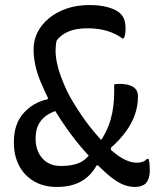

<svg xmlns="http://www.w3.org/2000/svg" viewBox="-20 -730 640 760"><path d="M246 -368Q257 -346 271 -323Q285 -300 300.5 -277Q316 -254 333.5 -231.5Q351 -209 369.5 -188Q388 -167 407 -148Q440 -116 468.5 -101Q497 -86 520 -86Q535 -86 544.5 -89.5Q554 -93 562 -101H568Q571 -92 572 -80.5Q573 -69 573 -56Q573 -37 568 -23.5Q563 -10 555 -2Q548 3 538 6.5Q528 10 514 10Q493 10 471 2Q449 -6 423 -26Q397 -46 362 -81Q342 -102 321 -125Q300 -148 280 -173.5Q260 -199 241 -226Q222 -253 205 -280.5Q188 -308 173 -336Q155 -372 141 -405.5Q127 -439 120 -471Q113 -503 113 -532V-536Q113 -571 128.5 -602Q144 -633 173.5 -657.5Q203 -682 243.5 -696Q284 -710 334 -710Q377 -710 408.5 -701Q440 -692 456 -677Q468 -665 472.5 -650.5Q477 -636 477 -617Q477 -606 475.5 -596Q474 -586 470 -578H464Q439 -597 404.5 -607.5Q370 -618 325 -618Q280 -618 249.5 -604.5Q219 -591 204 -569Q202 -561 201 -549.5Q200 -538 200 -530Q200 -507 205.5 -480.5Q211 -454 221.5 -426Q232 -398 246 -368ZM205 10Q153 10 114.5 -12.5Q76 -35 55.5 -74.5Q35 -114 35 -164V-168Q35 -240 73.5 -282.5Q112 -325 168 -337L179 -362L221 -296Q194 -291 171 -277.5Q148 -264 134.5 -241Q121 -218 121 -183V-180Q121 -134 147.5 -103.5Q174 -73 221 -73Q265 -73 293 -85Q321 -97 345 -130L397 -75H362Q341 -35 302 -12.5Q263 10 205 10ZM432 -396Q436 -397 441.5 -397.5Q447 -398 453 -398Q488 -398 507 -386Q526 -374 526 -350V-346Q526 -310 513.5 -275Q501 -240 477 -207.5Q453 -175 419 -145V-107L369 -159Q404 -207 418 -257Q432 -307 432 -366Q432 -375 432 -381.5Q432 -388 432 -396Z"/></svg>

Font: Recursive Monospace Casual
Style: Regular
Weight: 400
Version: Version 1.047